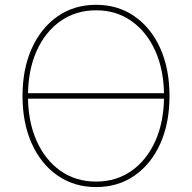

<svg xmlns="http://www.w3.org/2000/svg" viewBox="-20 -757 787 787"><path d="M660.2 -375V-352.5H86.9V-375ZM374 9.8Q284.2 9.8 216.1 -37.4Q147.9 -84.5 110.1 -168.7Q72.3 -252.9 72.3 -363.3Q72.3 -474.6 110.4 -558.8Q148.4 -643.1 216.3 -690.2Q284.2 -737.3 374 -737.3Q463.4 -737.3 531.2 -690.2Q599.1 -643.1 637 -558.8Q674.8 -474.6 674.8 -363.3Q674.8 -252.4 637 -168.2Q599.1 -84 531.2 -37.1Q463.4 9.8 374 9.8ZM374 -12.7Q456.5 -12.7 519.3 -56.9Q582 -101.1 617.2 -180.2Q652.3 -259.3 652.3 -363.3Q652.3 -467.8 617.2 -546.9Q582 -626 519.3 -670.4Q456.5 -714.8 374 -714.8Q291.5 -714.8 228.5 -670.9Q165.5 -627 130.1 -547.9Q94.7 -468.8 94.7 -363.3Q94.7 -259.8 129.6 -180.7Q164.6 -101.6 227.5 -57.1Q290.5 -12.7 374 -12.7Z"/></svg>

Font: Inter Thin
Style: Regular
Weight: 250
Designer: Rasmus Andersson
Foundry: rsms
Version: Version 4.001;git-66647c0bb